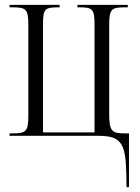

<svg xmlns="http://www.w3.org/2000/svg" viewBox="-20 -556 573 786"><path d="M497 153 498 210H508V-10H492C438 -10 427 -18 427 -91V-453C427 -518 435 -526 492 -526H503V-536H297V-526H306C360 -526 367 -518 367 -453V-14H156V-453C156 -519 162 -526 219 -526H224V-536H19V-526H32C87 -526 96 -518 96 -453V-83C96 -18 87 -10 32 -10H19V0H382C476 0 494 30 497 153Z"/></svg>

Font: Noto Serif Display ExtraCondensed Light
Style: Regular
Weight: 300
Width: 2
Designer: Monotype Design Team
Foundry: Monotype Imaging Inc.
Version: Version 2.009